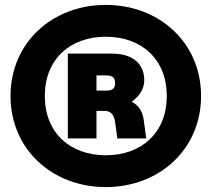

<svg xmlns="http://www.w3.org/2000/svg" viewBox="-20 -752 863 784"><path d="M257 -187H374V-299H409C433 -299 446 -282 450 -254L459 -187H577L567 -261C563 -293 550 -319 518 -337C548 -358 569 -387 569 -425C569 -485 529 -533 438 -533H257ZM23 -360C23 -142 194 12 412 12C630 12 801 -142 801 -360C801 -578 630 -732 412 -732C194 -732 23 -578 23 -360ZM163 -360C163 -511 267 -602 412 -602C557 -602 661 -511 661 -360C661 -209 557 -118 412 -118C267 -118 163 -209 163 -360ZM374 -382V-444H412C435 -444 450 -439 450 -413C450 -387 435 -382 412 -382Z"/></svg>

Font: Aspekta 950
Style: Regular
Weight: 950
Designer: Ivo Dolenc
Version: Version 2.000